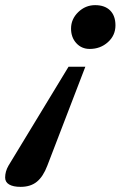

<svg xmlns="http://www.w3.org/2000/svg" viewBox="-166 -457 469 747"><path d="M183.1 -266.6Q151.4 -266.6 130.9 -289.1Q110.4 -311.5 110.4 -345.7Q110.4 -382.8 138.4 -409.9Q166.5 -437 204.1 -437Q241.7 -437 262.5 -416.3Q283.2 -395.5 283.2 -358.4Q283.2 -319.3 253.9 -293Q224.6 -266.6 183.1 -266.6ZM-85.9 270Q-114.7 270 -130.4 260.7Q-146 251.5 -146 233.9Q-146 210.4 -133.3 188L100.6 -197.3H166L18.1 187.5Q2 230 -22.5 250Q-46.9 270 -85.9 270Z"/></svg>

Font: Elstob 18pt ExtraBold
Style: Italic
Weight: 800
Italic angle: -20°
Designer: Peter S. Baker
Version: Version 1.015